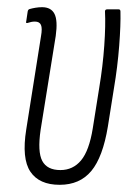

<svg xmlns="http://www.w3.org/2000/svg" viewBox="-20 -508 373 534"><path d="M146 6Q89 6 64.5 -30.5Q40 -67 53 -148L94 -407Q98 -429 94 -438.5Q90 -448 77 -448Q72 -448 67 -447Q62 -446 56 -444Q51 -443 53 -449L57 -476Q58 -482 63 -483Q70 -485 79 -486.5Q88 -488 97 -488Q122 -488 131.5 -469.5Q141 -451 135 -408L93 -147Q84 -86 97.5 -60.5Q111 -35 148 -35Q183 -35 205.5 -62Q228 -89 238 -151L256 -264Q266 -324 270 -381Q274 -438 272 -476Q272 -482 278 -482H310Q315 -482 315 -476Q316 -439 311.5 -380.5Q307 -322 297 -263L280 -156Q266 -71 234 -32.5Q202 6 146 6Z"/></svg>

Font: Sofia Sans Extra Condensed Light
Style: Italic
Weight: 300
Italic angle: -9°
Version: Version 4.100